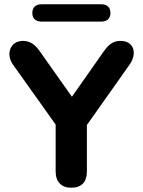

<svg xmlns="http://www.w3.org/2000/svg" viewBox="-20 -869 667 897"><path d="M313 8C361 8 386 -19 386 -68V-285L586 -568C623 -621 604 -678 544 -678C511 -678 490 -664 467 -632L316 -417L164 -632C142 -663 118 -678 88 -678C26 -678 7 -615 40 -568L240 -287V-68C240 -19 267 8 313 8ZM174 -768H453C480 -768 496 -783 496 -808C496 -835 480 -849 453 -849H174C147 -849 131 -835 131 -808C131 -783 147 -768 174 -768Z"/></svg>

Font: SN Pro
Style: Bold
Weight: 700
Designer: Tobias Whetton
Foundry: Supernotes
Version: Version 1.003;Glyphs 3.3 (3324)